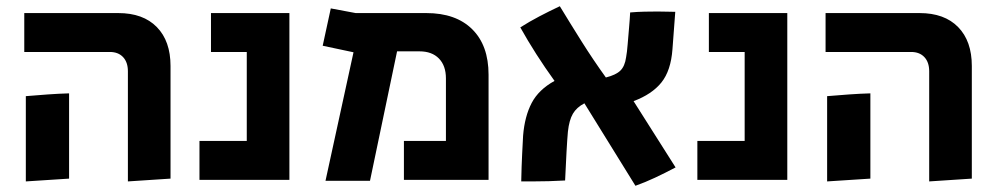

<svg xmlns="http://www.w3.org/2000/svg" viewBox="-20 -578 3201 617"><path d="M391 5V-349Q391 -378 375.5 -394.5Q360 -411 333 -411H58V-536H360Q440 -536 484 -491Q528 -446 528 -366V-4ZM63 5V-269Q98 -272 133 -274.5Q168 -277 202 -278V-4Z M621 0V-125H773V-411H658V-536H910V0Z M1026 3 1116 -410 1017 -431 1043 -551 1123 -536H1350Q1445 -536 1497.5 -484Q1550 -432 1550 -338V0H1278V-125H1413V-326Q1413 -367 1390.5 -390Q1368 -413 1328 -413H1256L1169 3Z M2022 19 1858 -246Q1833 -233 1821 -212.5Q1809 -192 1805 -155Q1803 -134 1800.5 -89Q1798 -44 1796 2Q1744 5 1690 5H1655Q1656 -45 1658 -84Q1660 -123 1661 -142Q1666 -204 1688.5 -247Q1711 -290 1762 -318Q1731 -361 1703.5 -404Q1676 -447 1652 -490Q1682 -509 1713.5 -525.5Q1745 -542 1779 -558Q1813 -502 1849.5 -444Q1886 -386 1927 -329Q1959 -337 1973.5 -351Q1988 -365 1992 -394Q1995 -410 1997 -435.5Q1999 -461 2001.5 -489Q2004 -517 2005 -538Q2028 -540 2051 -540.5Q2074 -541 2093 -541Q2112 -541 2123.5 -540.5Q2135 -540 2150 -540L2141 -420Q2136 -351 2105.5 -313Q2075 -275 2016 -253L2151 -40Q2117 -22 2085 -7Q2053 8 2022 19Z M2221 0V-125H2373V-411H2258V-536H2510V0Z M2966 5V-349Q2966 -378 2950.5 -394.5Q2935 -411 2908 -411H2633V-536H2935Q3015 -536 3059 -491Q3103 -446 3103 -366V-4ZM2638 5V-269Q2673 -272 2708 -274.5Q2743 -277 2777 -278V-4Z"/></svg>

Font: Secular One
Style: Regular
Weight: 400
Designer: Michal Sahar
Foundry: Hagilda
Version: Version 1.002; ttfautohint (v1.8.4.7-5d5b);gftools[0.9.29]